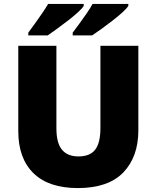

<svg xmlns="http://www.w3.org/2000/svg" viewBox="-20 -947 797 977"><path d="M684 -284Q684 -149 607.5 -69.5Q531 10 376 10Q228 10 150.5 -65.5Q73 -141 73 -280V-714H267V-295Q267 -219 295.5 -185Q324 -151 379 -151Q438 -151 464.5 -185.5Q491 -220 491 -296V-714H684ZM633 -917Q625 -904 603 -884Q581 -864 552.5 -842Q524 -820 496.5 -800Q469 -780 449 -767H350V-781Q364 -800 383 -825.5Q402 -851 420.5 -878Q439 -905 451 -927H633ZM406 -917Q398 -904 376 -884Q354 -864 325.5 -842Q297 -820 269.5 -800Q242 -780 223 -767H124V-781Q138 -800 156.5 -825.5Q175 -851 193.5 -878Q212 -905 225 -927H406Z"/></svg>

Font: Noto Sans Ethiopic Black
Style: Regular
Weight: 900
Designer: Monotype Design Team
Foundry: Monotype Imaging Inc.
Version: Version 2.102; ttfautohint (v1.8.4.7-5d5b)